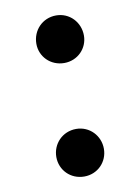

<svg xmlns="http://www.w3.org/2000/svg" viewBox="-69 -584 472 648"><g transform="rotate(-10 167.5 -260.0)"><path d="M168 16C214 16 249 -20 249 -65C249 -110 214 -147 168 -147C121 -147 86 -110 86 -65C86 -20 121 16 168 16ZM168 -373C214 -373 249 -409 249 -453C249 -499 214 -536 168 -536C121 -536 86 -499 86 -453C86 -409 121 -373 168 -373Z"/></g></svg>

Font: Noto Serif CJK HK
Style: Bold
Weight: 700
Designer: Ryoko NISHIZUKA 西塚涼子 (kana & ideographs); Frank Grießhammer (Latin, Greek & Cyrillic); Wenlong ZHANG 张文龙 (bopomofo); San
Foundry: Adobe
Version: Version 2.001;hotconv 1.1.0;makeotfexe 2.6.0